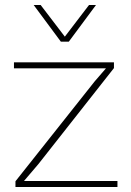

<svg xmlns="http://www.w3.org/2000/svg" viewBox="-20 -750 524 770"><path d="M42 -23 360 -424 405 -476H36V-500H437V-477L134 -92L76 -24H451V0H42ZM256 -583H224L115 -730H143L240 -603L337 -730H365Z"/></svg>

Font: Work Sans ExtraLight
Style: Regular
Weight: 280
Designer: Wei Huang
Foundry: Wei Huang
Version: Version 1.500